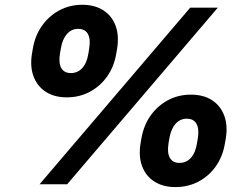

<svg xmlns="http://www.w3.org/2000/svg" viewBox="-20 -759 1028 791"><path d="M255.4 -357.9Q203.6 -357.9 168.5 -380.9Q133.3 -403.8 118.2 -444.3Q103 -484.9 111.8 -538.6L115.2 -558.1Q124 -611.8 152.8 -652.6Q181.6 -693.4 224.4 -716.3Q267.1 -739.3 318.8 -739.3Q370.6 -739.3 406 -716.3Q441.4 -693.4 456.3 -652.6Q471.2 -611.8 462.4 -558.1L459 -538.6Q450.2 -484.9 421.6 -444.3Q393.1 -403.8 350.1 -380.9Q307.1 -357.9 255.4 -357.9ZM272 -458Q300.3 -458 319.1 -478.8Q337.9 -499.5 344.2 -538.6L347.2 -558.1Q354 -597.2 342.3 -618.7Q330.6 -640.1 301.8 -640.1Q274.4 -640.1 255.6 -618.7Q236.8 -597.2 230.5 -558.1L227.1 -538.6Q220.7 -499.5 232.4 -478.8Q244.1 -458 272 -458ZM702.6 11.7Q651.4 11.7 616 -11Q580.6 -33.7 565.4 -74.5Q550.3 -115.2 559.1 -168.5L562.5 -188.5Q571.8 -242.2 600.3 -282.7Q628.9 -323.2 671.9 -346.2Q714.8 -369.1 766.1 -369.1Q818.4 -369.1 853.5 -346.2Q888.7 -323.2 903.8 -282.7Q918.9 -242.2 910.2 -188.5L906.7 -168.5Q897.9 -114.7 869.4 -74.2Q840.8 -33.7 797.9 -11Q754.9 11.7 702.6 11.7ZM719.2 -87.9Q747.6 -87.9 766.4 -108.6Q785.2 -129.4 791.5 -168.5L794.9 -188.5Q801.3 -227.5 789.6 -248.8Q777.8 -270 749.5 -270Q721.7 -270 702.9 -248.5Q684.1 -227.1 677.7 -188.5L674.3 -168.5Q668 -129.4 679.9 -108.6Q691.9 -87.9 719.2 -87.9ZM143.1 0 763.7 -727.5H877.4L256.8 0Z"/></svg>

Font: Inter 28pt ExtraBold
Style: Italic
Weight: 800
Italic angle: -9.3988°
Designer: Rasmus Andersson
Foundry: rsms
Version: Version 4.001;git-66647c0bb